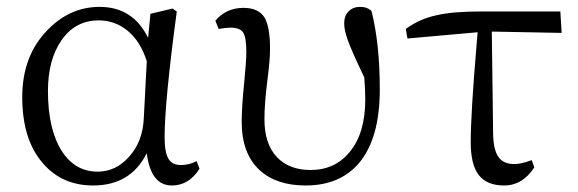

<svg xmlns="http://www.w3.org/2000/svg" viewBox="-20 -536 1712 569"><path d="M255.9 13.7Q164.1 13.7 107.4 -51.8Q45.9 -122.1 45.9 -248Q45.9 -370.1 120.1 -446.3Q186.5 -515.6 275.4 -515.6Q374 -515.6 418.9 -423.8L425.8 -495.1L491.2 -510.7L503.9 -502Q467.8 -233.4 467.8 -128.9Q467.8 -82 480.5 -63.5Q491.2 -46.9 516.6 -46.9Q541 -46.9 562.5 -58.6L571.3 -36.1Q540 13.7 489.3 13.7Q426.8 13.7 415 -82Q367.2 13.7 255.9 13.7ZM269.5 -27.3Q323.2 -27.3 362.3 -71.3Q403.3 -116.2 406.2 -186.5L415 -354.5Q396.5 -413.1 358.9 -444.3Q321.3 -475.6 272.5 -475.6Q202.1 -475.6 161.1 -415Q122.1 -357.4 122.1 -266.6Q122.1 -151.4 164.1 -86.9Q203.1 -27.3 269.5 -27.3Z M885.7 13.7Q798.8 13.7 749 -32.2Q696.3 -81.1 696.3 -174.8Q696.3 -219.7 704.1 -295.9Q710 -354.5 710 -381.8Q710 -423.8 701.2 -438.5Q692.4 -454.1 663.1 -454.1Q649.4 -454.1 627.9 -450.2L618.2 -474.6Q650.4 -512.7 701.2 -512.7Q746.1 -512.7 763.7 -484.4Q780.3 -457 780.3 -390.6Q780.3 -358.4 772.5 -298.8Q763.7 -228.5 763.7 -182.6Q763.7 -109.4 800.8 -70.3Q836.9 -32.2 900.4 -32.2Q972.7 -32.2 1016.6 -85.9Q1062.5 -141.6 1062.5 -241.2Q1062.5 -268.6 1059.6 -306.6Q1022.5 -383.8 1010.7 -417Q1000 -446.3 1000 -466.8Q1000 -489.3 1013.2 -502.4Q1026.4 -515.6 1046.9 -515.6Q1069.3 -515.6 1081.1 -502.9Q1105.5 -406.2 1105.5 -270.5Q1105.5 -126 1043.9 -52.7Q987.3 13.7 885.7 13.7Z M1474.6 13.7Q1422.9 13.7 1398.9 -17.1Q1375 -47.9 1375 -114.3Q1375 -199.2 1392.6 -406.2Q1394.5 -429.7 1395.5 -440.4L1187.5 -421.9L1182.6 -450.2Q1223.6 -480.5 1275.4 -491.2Q1322.3 -502 1404.3 -502H1640.6L1644.5 -438.5L1437.5 -442.4L1441.4 -138.7Q1442.4 -88.9 1459 -68.4Q1473.6 -49.8 1504.9 -49.8Q1524.4 -49.8 1555.7 -61.5L1563.5 -40Q1528.3 13.7 1474.6 13.7Z"/></svg>

Font: Bpmf Zihi Box R
Style: R
Weight: 400
Foundry: But Ko
Version: Version 1.320